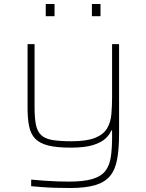

<svg xmlns="http://www.w3.org/2000/svg" viewBox="-20 -731 732 961"><path d="M331 210Q297 210 260 209Q223 208 190.5 205.5Q158 203 136 201V168Q169 171 202.5 173.5Q236 176 267.5 177Q299 178 325 178Q399 178 442.5 165Q486 152 507 125Q528 98 534.5 56Q541 14 541 -44V-78H537Q530 -59 509.5 -39Q489 -19 447.5 -5.5Q406 8 333 8Q263 8 220.5 -3Q178 -14 156 -37Q134 -60 126 -98Q118 -136 118 -190V-510H153V-195Q153 -140 160 -106Q167 -72 187 -54Q207 -36 243.5 -30Q280 -24 338 -24Q414 -24 456 -41Q498 -58 516 -88.5Q534 -119 537.5 -159.5Q541 -200 541 -246V-510H576V-63Q576 13 566.5 65.5Q557 118 531 149.5Q505 181 457 195.5Q409 210 331 210ZM209 -650V-711H253V-650ZM440 -650V-711H483V-650Z"/></svg>

Font: Saira Expanded Thin
Style: Regular
Weight: 250
Width: 7
Designer: Hector Gatti with collaboration of the Omnibus-Type team
Foundry: Omnibus-Type
Version: Version 1.101